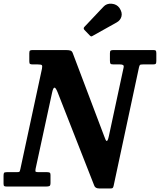

<svg xmlns="http://www.w3.org/2000/svg" viewBox="-66 -1025 880 1055"><path d="M141.5 -671H114.5Q103 -671 99 -673.8Q95 -676.5 95 -688V-732Q95 -744 98.8 -747Q102.5 -750 113.5 -750H294.5Q313 -750 321.5 -747Q330 -744 334 -732.5L506.5 -276.5Q511 -265.5 513.8 -258Q516.5 -250.5 521 -250.5Q526.5 -250.5 532.5 -278.5L613 -653Q615.5 -663.5 610.8 -667.2Q606 -671 593.5 -671H558Q544 -671 541 -675.2Q538 -679.5 538 -693.5V-731.5Q538 -744 542.2 -747Q546.5 -750 558 -750H776.5Q787 -750 790 -746.5Q793 -743 793 -732V-690.5Q793 -678 789.5 -674.5Q786 -671 774.5 -671H719.5Q706 -671 703 -668Q700 -665 697.5 -654L558 -2.5Q556 5 553.2 7.8Q550.5 10.5 541 10.5H479Q457 10.5 451.5 -6L250 -519.5Q240 -543.5 233.5 -543.5Q226 -543.5 220 -515L129.5 -97Q127 -83.5 130.5 -81.2Q134 -79 149 -79H193Q202 -79 206.8 -76.5Q211.5 -74 211.5 -64V-20.5Q211.5 -6 206 -3Q200.5 0 187 0H-28.5Q-39.5 0 -43 -2.8Q-46.5 -5.5 -46.5 -16.5V-59Q-46.5 -71 -43.8 -75Q-41 -79 -29 -79H26Q39.5 -79 41.5 -82.2Q43.5 -85.5 46 -96.5L164.5 -647Q167.5 -662.5 164 -666.8Q160.5 -671 141.5 -671ZM590.5 -981Q607 -956.5 601.5 -935Q596 -913.5 575.5 -902L445 -829Q439 -825 435.5 -825Q432 -825 427 -830.5L398 -860.5Q390 -869.5 398 -877.5L502 -987.5Q519.5 -1007 547.8 -1004.5Q576 -1002 590.5 -981Z"/></svg>

Font: Besley* Narrow Semi
Style: Italic
Weight: 600
Width: 4
Italic angle: -13°
Designer: Owen Earl
Foundry: indestructible type*
Version: Version 3.000; ttfautohint (v1.8.3)